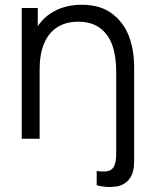

<svg xmlns="http://www.w3.org/2000/svg" viewBox="-20 -573 634 793"><path d="M464.3 196.7Q439.8 200.3 420.2 199Q400.5 197.7 379.3 192.3V133.3Q382.2 133.7 384.9 134.1Q387.7 134.5 390.3 134.5Q416.3 137.2 430.8 132.2Q445.2 127.2 452.6 110.3Q460 93.5 460 58.7V-1.3H534V92.7Q534 139 515.6 164.5Q497.2 190 464.3 196.7ZM460 -275.7Q460 -340 444.2 -385.3Q428.3 -430.7 393.4 -457Q358.5 -483.3 303.3 -483.3Q251.7 -483.3 216.1 -460.2Q180.5 -437.2 162.1 -393.2Q143.7 -349.3 143.7 -288L91.7 -299.7Q91.7 -380.7 120.2 -437.9Q148.7 -495.2 199.6 -524.2Q250.5 -553.3 317.7 -553.3Q394.7 -553.3 443.1 -516.5Q491.5 -479.7 512.8 -422.8Q534 -366 534 -297V0H460ZM69.7 0V-540H136V-407H143.7V0Z"/></svg>

Font: Manrope
Style: Regular
Weight: 400
Designer: Mikhail Sharanda
Foundry: Mikhail Sharanda
Version: Version 4.503